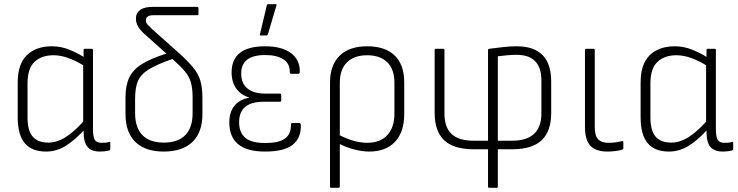

<svg xmlns="http://www.w3.org/2000/svg" viewBox="-20 -716 3542 921"><path d="M201 11Q133 11 99 -29Q65 -69 65 -153V-320Q65 -409 109 -451.5Q153 -494 229 -494Q272 -494 311.5 -478Q351 -462 381 -443V-476Q381 -482 387 -482H420Q426 -482 426 -476V-98Q426 -60 434.5 -45.5Q443 -31 467 -31Q475 -31 484.5 -31.5Q494 -32 503 -35Q509 -37 509 -30V0Q509 4 503 6Q483 11 459 11Q419 11 400 -11Q381 -33 381 -84V-90Q335 -40 292 -14.5Q249 11 201 11ZM112 -153Q112 -90 136.5 -61Q161 -32 212 -32Q252 -32 291.5 -56Q331 -80 379 -132V-403Q341 -426 305.5 -438.5Q270 -451 236 -451Q180 -451 146 -419.5Q112 -388 112 -316Z M765 11Q677 11 629.5 -35Q582 -81 582 -169V-250Q582 -306 600 -344Q618 -382 660.5 -408.5Q703 -435 778 -459L673 -553Q632 -589 632 -626Q632 -653 652 -668Q672 -683 713 -683H926Q932 -683 932 -677V-649Q932 -643 926 -643H716Q680 -643 680 -619Q680 -607 688.5 -597.5Q697 -588 710 -576L839 -461Q883 -421 907.5 -391Q932 -361 941.5 -327.5Q951 -294 951 -244V-169Q951 -81 903 -35Q855 11 765 11ZM628 -174Q628 -104 663 -68Q698 -32 766 -32Q834 -32 869 -68Q904 -104 904 -174V-247Q904 -292 895.5 -321Q887 -350 866 -375Q845 -400 807 -433Q732 -407 693.5 -383Q655 -359 641.5 -327Q628 -295 628 -243Z M1251 11Q1080 11 1080 -129Q1080 -178 1104.5 -208.5Q1129 -239 1174 -247V-249Q1136 -260 1113.5 -291Q1091 -322 1091 -369Q1091 -494 1252 -494Q1332 -494 1376 -461Q1420 -428 1418 -371Q1417 -362 1411 -362H1376Q1370 -362 1370 -370Q1371 -411 1339.5 -431.5Q1308 -452 1252 -452Q1137 -452 1137 -363Q1137 -316 1167 -291.5Q1197 -267 1252 -267H1323Q1329 -267 1329 -260V-234Q1329 -228 1323 -228H1245Q1127 -228 1127 -130Q1127 -80 1156.5 -55Q1186 -30 1253 -30Q1317 -30 1346.5 -51Q1376 -72 1376 -118Q1376 -126 1381 -126H1416Q1422 -126 1423 -117Q1425 -54 1384 -21.5Q1343 11 1251 11ZM1231 -546Q1225 -546 1227 -552L1260 -691Q1261 -696 1267 -696H1302Q1309 -696 1306 -690L1265 -551Q1263 -546 1259 -546Z M1569 185Q1563 185 1563 179V-320Q1563 -403 1609 -448.5Q1655 -494 1741 -494Q1828 -494 1873.5 -449.5Q1919 -405 1919 -321V-168Q1919 -83 1875 -36Q1831 11 1751 11Q1719 11 1681.5 1.5Q1644 -8 1610 -25V179Q1610 185 1604 185ZM1610 -317V-67Q1643 -50 1676.5 -40.5Q1710 -31 1742 -31Q1804 -31 1838 -68Q1872 -105 1872 -171V-319Q1872 -384 1837.5 -417.5Q1803 -451 1741 -451Q1680 -451 1645 -417.5Q1610 -384 1610 -317Z M2327 185Q2321 185 2321 179V0H2252Q2156 0 2110.5 -43.5Q2065 -87 2065 -174V-476Q2065 -482 2071 -482H2106Q2112 -482 2112 -476V-172Q2112 -105 2146.5 -73Q2181 -41 2252 -41H2321V-476Q2321 -481 2327 -482Q2359 -486 2392.5 -490Q2426 -494 2458 -494Q2624 -494 2624 -325V-174Q2624 -87 2578.5 -43.5Q2533 0 2436 0H2368V179Q2368 185 2362 185ZM2368 -41H2436Q2577 -41 2577 -172V-330Q2577 -453 2458 -453Q2432 -453 2409.5 -450.5Q2387 -448 2368 -446Z M2894 11Q2838 11 2812 -17Q2786 -45 2786 -108V-476Q2786 -482 2792 -482H2827Q2833 -482 2833 -476V-108Q2833 -65 2849 -48Q2865 -31 2898 -31Q2933 -31 2963 -39Q2970 -41 2970 -34V-4Q2970 0 2964 2Q2952 6 2932.5 8.5Q2913 11 2894 11Z M3189 11Q3121 11 3087 -29Q3053 -69 3053 -153V-320Q3053 -409 3097 -451.5Q3141 -494 3217 -494Q3260 -494 3299.5 -478Q3339 -462 3369 -443V-476Q3369 -482 3375 -482H3408Q3414 -482 3414 -476V-98Q3414 -60 3422.5 -45.5Q3431 -31 3455 -31Q3463 -31 3472.5 -31.5Q3482 -32 3491 -35Q3497 -37 3497 -30V0Q3497 4 3491 6Q3471 11 3447 11Q3407 11 3388 -11Q3369 -33 3369 -84V-90Q3323 -40 3280 -14.5Q3237 11 3189 11ZM3100 -153Q3100 -90 3124.5 -61Q3149 -32 3200 -32Q3240 -32 3279.5 -56Q3319 -80 3367 -132V-403Q3329 -426 3293.5 -438.5Q3258 -451 3224 -451Q3168 -451 3134 -419.5Q3100 -388 3100 -316Z"/></svg>

Font: Sofia Sans Semi Condensed Light
Style: Regular
Weight: 300
Designer: Botio Nikoltchev, Ani Petrova
Foundry: lettersoup
Version: Version 4.100; ttfautohint (v1.8.4.7-5d5b)